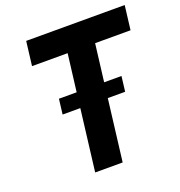

<svg xmlns="http://www.w3.org/2000/svg" viewBox="-134 -864 918 978"><g transform="rotate(-20 324.5 -375.0)"><path d="M633 -619H441L416 -416H510L500 -334H406L365 0H216L257 -334H161L171 -416H267L292 -619H99L115 -750H649Z"/></g></svg>

Font: Orkney
Style: BoldItalic
Weight: 700
Designer: Samuel Oakes and Alfredo Marco Pradil
Foundry: Alfredo Marco Pradil
Version: 1.0; ttfautohint (v1.5)